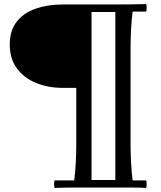

<svg xmlns="http://www.w3.org/2000/svg" viewBox="-20 -722 790 944"><path d="M632 165H699Q703 183 699 202Q665 200 623.5 200Q582 200 547 200H430Q396 200 350.5 200Q305 200 248 202Q244 183 248 165H345Q350 124 352.5 79.5Q355 35 355 -10V-290H288Q218 -290 159 -313.5Q100 -337 64 -384.5Q28 -432 28 -503Q28 -573 63 -616.5Q98 -660 157 -680Q216 -700 288 -700H547Q582 -700 623.5 -700.5Q665 -701 699 -702Q703 -684 699 -665H632Q627 -624 624.5 -579.5Q622 -535 622 -490V-10Q622 35 624.5 79.5Q627 124 632 165ZM547 163V-663H430V163Z"/></svg>

Font: Poltawski Nowy
Style: Bold
Weight: 700
Designer: Adam Pótawski, Mateusz Machalski, Borys Kosmynka, Ania Wieluska
Foundry: Capitalics.wtf
Version: Version 1.001;gftools[0.9.25]